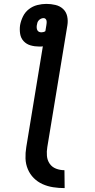

<svg xmlns="http://www.w3.org/2000/svg" viewBox="-20 -755 490 986"><path d="M312 211Q282 211 253 206.5Q224 202 198.5 190.5Q173 179 153.5 159.5Q134 140 123 114Q112 88 111 59Q110 30 115 0L200 -517Q195 -516 190.5 -516Q186 -516 181 -516Q158 -516 137 -522Q116 -528 101.5 -543.5Q87 -559 83.5 -581Q80 -603 83 -625Q87 -648 98 -670.5Q109 -693 128.5 -708Q148 -723 171.5 -729Q195 -735 218 -735Q242 -735 265 -729.5Q288 -724 304 -709Q320 -694 325 -671.5Q330 -649 326 -625L223 0Q219 23 221 45.5Q223 68 235 85.5Q247 103 267.5 111Q288 119 311 119ZM193 -589Q198 -589 203.5 -590.5Q209 -592 213 -595L218 -625Q219 -631 219.5 -637Q220 -643 219 -648.5Q218 -654 214 -658Q210 -662 204 -662Q197 -662 190.5 -659Q184 -656 179 -650.5Q174 -645 172 -638.5Q170 -632 169 -625Q168 -619 168.5 -612Q169 -605 172 -599.5Q175 -594 180.5 -591.5Q186 -589 193 -589Z"/></svg>

Font: Iosevka Etoile Semibold
Style: Italic
Weight: 600
Italic angle: -9°
Designer: Belleve Invis
Foundry: Belleve Invis
Version: Version 22.1.2; ttfautohint (v1.8.4)